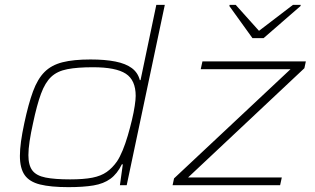

<svg xmlns="http://www.w3.org/2000/svg" viewBox="-20 -763 1297 791"><path d="M262 8Q189 8 145 -3Q101 -14 81.5 -42Q62 -70 62 -121Q62 -147 66.5 -180Q71 -213 80 -255Q97 -335 116 -386.5Q135 -438 163.5 -466.5Q192 -495 237.5 -506.5Q283 -518 353 -518Q413 -518 455.5 -509.5Q498 -501 523 -482.5Q548 -464 556 -433H559L624 -743H659L502 0H474L486 -86H482Q463 -47 435 -26.5Q407 -6 365 1Q323 8 262 8ZM269 -24Q325 -24 360.5 -31Q396 -38 419.5 -54.5Q443 -71 462 -98Q474 -116 485.5 -144Q497 -172 506.5 -204.5Q516 -237 523.5 -268.5Q531 -300 535 -326.5Q539 -353 539 -368Q539 -433 498 -459.5Q457 -486 363 -486Q299 -486 257.5 -478Q216 -470 191 -446.5Q166 -423 149 -377Q132 -331 116 -255Q107 -215 102 -181.5Q97 -148 97 -124Q97 -82 113.5 -60.5Q130 -39 168 -31.5Q206 -24 269 -24ZM691 0 697 -28 1177 -478H807L814 -510H1240L1234 -482L755 -32H1141L1134 0ZM1020 -606 925 -738 926 -743H951L1047 -636L1187 -743H1219L1218 -738L1066 -606Z"/></svg>

Font: Saira Expanded Thin
Style: Italic
Weight: 250
Width: 7
Italic angle: -12°
Designer: Hector Gatti with collaboration of the Omnibus-Type team
Foundry: Omnibus-Type
Version: Version 1.101